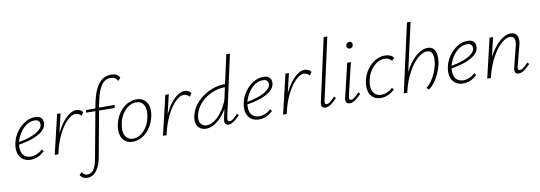

<svg xmlns="http://www.w3.org/2000/svg" viewBox="-69 -1196 5540 1969"><g transform="rotate(-10 2701.0 -211.0)"><path d="M172 6Q122 6 88.5 -19Q55 -44 43.5 -89Q32 -134 45 -193Q59 -254 95.5 -304.5Q132 -355 182 -386Q232 -417 287 -417Q324 -417 343 -402.5Q362 -388 367.5 -367.5Q373 -347 368 -325Q361 -287 322.5 -255.5Q284 -224 220.5 -201.5Q157 -179 71 -166L72 -191Q148 -204 204 -224.5Q260 -245 292.5 -270.5Q325 -296 331 -323Q333 -334 331 -348Q329 -362 316.5 -373Q304 -384 275 -384Q231 -384 192 -357Q153 -330 125 -287Q97 -244 84 -196Q73 -145 80 -107Q87 -69 112.5 -47.5Q138 -26 180 -26Q207 -26 238 -38Q269 -50 300 -78L316 -57Q294 -36 270 -21.5Q246 -7 221.5 -0.5Q197 6 172 6Z M437 0Q468 -134 515.5 -226.5Q563 -319 616.5 -367Q670 -415 715 -415Q735 -415 753.5 -407Q772 -399 785 -382L762 -347Q751 -362 734 -369.5Q717 -377 701 -377Q674 -377 640.5 -352Q607 -327 572.5 -279Q538 -231 508 -160.5Q478 -90 459 0ZM421 0 518 -410H554L458 0Z M712 289Q684 289 665.5 278Q647 267 636 249L660 221Q670 237 684 246.5Q698 256 720 256Q737 256 756.5 246Q776 236 793 204Q810 172 822 105L920 -427Q936 -515 959.5 -570.5Q983 -626 1011 -657Q1039 -688 1070 -699.5Q1101 -711 1130 -711Q1166 -711 1187.5 -698.5Q1209 -686 1221 -663L1195 -635Q1184 -655 1166.5 -666.5Q1149 -678 1119 -678Q1086 -678 1057 -658.5Q1028 -639 1003.5 -587Q979 -535 960 -436L862 97Q851 159 832.5 197Q814 235 792.5 255.5Q771 276 750 282.5Q729 289 712 289ZM812 -371 817 -397 1116 -399 1109 -367Z M1235 6Q1184 6 1153 -20Q1122 -46 1111 -91Q1100 -136 1112 -193Q1126 -259 1160 -309.5Q1194 -360 1242 -388Q1290 -416 1342 -416Q1392 -416 1423.5 -391Q1455 -366 1466 -321.5Q1477 -277 1465 -219Q1452 -156 1418.5 -105Q1385 -54 1337.5 -24Q1290 6 1235 6ZM1244 -25Q1287 -25 1324 -50.5Q1361 -76 1387.5 -120Q1414 -164 1424 -217Q1440 -289 1417 -337.5Q1394 -386 1334 -386Q1294 -386 1257 -362.5Q1220 -339 1192.5 -296.5Q1165 -254 1153 -195Q1137 -117 1162 -71Q1187 -25 1244 -25Z M1564 0Q1595 -134 1642.5 -226.5Q1690 -319 1743.5 -367Q1797 -415 1842 -415Q1862 -415 1880.5 -407Q1899 -399 1912 -382L1889 -347Q1878 -362 1861 -369.5Q1844 -377 1828 -377Q1801 -377 1767.5 -352Q1734 -327 1699.5 -279Q1665 -231 1635 -160.5Q1605 -90 1586 0ZM1548 0 1645 -410H1681L1585 0Z M1998 5Q1966 5 1940 -10.5Q1914 -26 1901.5 -58.5Q1889 -91 1899 -140Q1910 -198 1945.5 -248Q1981 -298 2033 -335Q2085 -372 2145 -392.5Q2205 -413 2267 -413L2333 -711H2371L2230 -71Q2226 -52 2230 -40.5Q2234 -29 2249 -29Q2268 -29 2288.5 -46.5Q2309 -64 2336 -91L2351 -74Q2317 -37 2287 -16.5Q2257 4 2231 4Q2215 4 2205 -4Q2195 -12 2193 -28.5Q2191 -45 2196 -66L2234 -243L2262 -277Q2250 -226 2223.5 -175.5Q2197 -125 2160.5 -84Q2124 -43 2082 -19Q2040 5 1998 5ZM2011 -28Q2047 -28 2083 -51Q2119 -74 2151 -111.5Q2183 -149 2206 -193Q2229 -237 2238 -278L2263 -395L2280 -381H2260Q2206 -381 2152.5 -363Q2099 -345 2054 -312.5Q2009 -280 1978.5 -235.5Q1948 -191 1938 -140Q1931 -103 1939.5 -78Q1948 -53 1968 -40.5Q1988 -28 2011 -28Z M2550 6Q2500 6 2466.5 -19Q2433 -44 2421.5 -89Q2410 -134 2423 -193Q2437 -254 2473.5 -304.5Q2510 -355 2560 -386Q2610 -417 2665 -417Q2702 -417 2721 -402.5Q2740 -388 2745.5 -367.5Q2751 -347 2746 -325Q2739 -287 2700.5 -255.5Q2662 -224 2598.5 -201.5Q2535 -179 2449 -166L2450 -191Q2526 -204 2582 -224.5Q2638 -245 2670.5 -270.5Q2703 -296 2709 -323Q2711 -334 2709 -348Q2707 -362 2694.5 -373Q2682 -384 2653 -384Q2609 -384 2570 -357Q2531 -330 2503 -287Q2475 -244 2462 -196Q2451 -145 2458 -107Q2465 -69 2490.5 -47.5Q2516 -26 2558 -26Q2585 -26 2616 -38Q2647 -50 2678 -78L2694 -57Q2672 -36 2648 -21.5Q2624 -7 2599.5 -0.5Q2575 6 2550 6Z M2815 0Q2846 -134 2893.5 -226.5Q2941 -319 2994.5 -367Q3048 -415 3093 -415Q3113 -415 3131.5 -407Q3150 -399 3163 -382L3140 -347Q3129 -362 3112 -369.5Q3095 -377 3079 -377Q3052 -377 3018.5 -352Q2985 -327 2950.5 -279Q2916 -231 2886 -160.5Q2856 -90 2837 0ZM2799 0 2896 -410H2932L2836 0Z M3241 4Q3225 4 3214 -2.5Q3203 -9 3200.5 -24Q3198 -39 3203 -61L3347 -711H3385L3243 -69Q3239 -50 3242 -39.5Q3245 -29 3260 -29Q3279 -29 3299.5 -46.5Q3320 -64 3347 -91L3362 -74Q3329 -38 3299 -17Q3269 4 3241 4Z M3494 4Q3478 4 3467 -3Q3456 -10 3453.5 -25Q3451 -40 3456 -62L3539 -410H3577L3496 -69Q3492 -51 3495 -40Q3498 -29 3513 -29Q3531 -29 3552 -46.5Q3573 -64 3599 -91L3615 -74Q3582 -38 3552 -17Q3522 4 3494 4ZM3591 -549Q3581 -549 3573.5 -553.5Q3566 -558 3562.5 -566.5Q3559 -575 3560 -585Q3562 -599 3571.5 -608Q3581 -617 3596 -617Q3606 -617 3613.5 -612Q3621 -607 3624.5 -599Q3628 -591 3627 -580Q3625 -567 3615 -558Q3605 -549 3591 -549Z M3819 6Q3770 6 3738 -19Q3706 -44 3694.5 -89Q3683 -134 3695 -193Q3709 -257 3744.5 -307.5Q3780 -358 3828.5 -387Q3877 -416 3931 -416Q3960 -416 3983.5 -406.5Q4007 -397 4023 -376L3995 -350Q3983 -366 3965 -375Q3947 -384 3921 -384Q3879 -384 3841 -359.5Q3803 -335 3775 -292.5Q3747 -250 3735 -195Q3718 -119 3744 -72.5Q3770 -26 3827 -26Q3860 -26 3891 -40Q3922 -54 3946 -77L3963 -57Q3934 -29 3896.5 -11.5Q3859 6 3819 6Z M4316 6 4293 -14Q4323 -35 4348.5 -71Q4374 -107 4392.5 -149.5Q4411 -192 4420 -234Q4428 -273 4426 -307.5Q4424 -342 4409 -362.5Q4394 -383 4364 -383Q4333 -383 4295 -359Q4257 -335 4219 -287Q4181 -239 4147.5 -167.5Q4114 -96 4092 0H4067Q4090 -103 4126.5 -181.5Q4163 -260 4205 -312.5Q4247 -365 4291.5 -391Q4336 -417 4376 -417Q4419 -417 4440 -391Q4461 -365 4464.5 -322.5Q4468 -280 4458 -231Q4448 -185 4427 -138.5Q4406 -92 4378 -54Q4350 -16 4316 6ZM4056 0 4214 -711H4252L4092 0Z M4676 6Q4626 6 4592.5 -19Q4559 -44 4547.5 -89Q4536 -134 4549 -193Q4563 -254 4599.5 -304.5Q4636 -355 4686 -386Q4736 -417 4791 -417Q4828 -417 4847 -402.5Q4866 -388 4871.5 -367.5Q4877 -347 4872 -325Q4865 -287 4826.5 -255.5Q4788 -224 4724.5 -201.5Q4661 -179 4575 -166L4576 -191Q4652 -204 4708 -224.5Q4764 -245 4796.5 -270.5Q4829 -296 4835 -323Q4837 -334 4835 -348Q4833 -362 4820.5 -373Q4808 -384 4779 -384Q4735 -384 4696 -357Q4657 -330 4629 -287Q4601 -244 4588 -196Q4577 -145 4584 -107Q4591 -69 4616.5 -47.5Q4642 -26 4684 -26Q4711 -26 4742 -38Q4773 -50 4804 -78L4820 -57Q4798 -36 4774 -21.5Q4750 -7 4725.5 -0.5Q4701 6 4676 6Z M5253 4Q5237 4 5226.5 -3Q5216 -10 5213.5 -24.5Q5211 -39 5216 -61L5272 -283Q5283 -328 5272.5 -354.5Q5262 -381 5228 -381Q5192 -381 5153 -351Q5114 -321 5077 -269Q5040 -217 5010.5 -148Q4981 -79 4963 0H4934Q4957 -91 4991 -167.5Q5025 -244 5066.5 -299Q5108 -354 5153 -384.5Q5198 -415 5240 -415Q5271 -415 5290.5 -399.5Q5310 -384 5315 -354Q5320 -324 5309 -281L5254 -69Q5249 -51 5252.5 -40Q5256 -29 5270 -29Q5290 -29 5311.5 -46.5Q5333 -64 5359 -91L5375 -74Q5341 -38 5311 -17Q5281 4 5253 4ZM4925 0 5021 -410H5058L4962 0Z"/></g></svg>

Font: Ysabeau ExtraLight
Style: Italic
Weight: 250
Italic angle: -12°
Version: Version 2.000;gftools[0.9.27.dev2+g8671c4b]